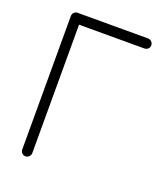

<svg xmlns="http://www.w3.org/2000/svg" viewBox="-132 -794 778 899"><g transform="rotate(20 256.5 -344.5)"><path d="M99 13Q89 13 82 5.5Q75 -2 75 -12V-676Q75 -687 82 -694.5Q89 -702 99 -702H450Q461 -702 468.5 -694.5Q476 -687 476 -676Q476 -666 468.5 -659Q461 -652 450 -652H125V-12Q125 -2 117.5 5.5Q110 13 99 13Z"/></g></svg>

Font: Zen Kurenaido
Style: ARC
Weight: 400
Designer: Yoshimichi Ohira
Foundry: Positype
Version: Version 1.001